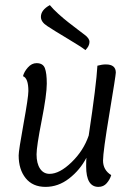

<svg xmlns="http://www.w3.org/2000/svg" viewBox="-20 -721 513 751"><path d="M318 -104Q293 -56 250.5 -23Q208 10 158 10Q108 10 80.5 -24Q53 -58 53 -113Q53 -132 72 -236.5Q91 -341 91 -365Q91 -415 70 -423Q74 -440 89 -457Q104 -474 123 -474Q148 -474 155.5 -454.5Q163 -435 163 -394Q163 -351 143 -249.5Q123 -148 123 -117Q123 -82 136.5 -61.5Q150 -41 174 -41Q213 -41 260 -86.5Q307 -132 327 -191Q357 -390 361 -464Q379 -469 394 -469Q433 -469 433 -437Q433 -427 408 -277Q383 -127 383 -93Q383 -56 415 -36Q410 -19 397.5 -4.5Q385 10 365 10Q317 10 317 -70Q317 -93 318 -104ZM165 -619Q140 -635 140 -655Q140 -682 175 -701Q187 -686 208 -667Q229 -648 247 -634Q265 -620 286 -604Q307 -588 311 -585Q330 -571 330 -557Q330 -541 314 -525Q301 -536 245 -569.5Q189 -603 165 -619Z"/></svg>

Font: Overlock
Style: Italic
Weight: 400
Designer: Dario Muhafara
Foundry: Dario Manuel Muhafara
Version: Version 1.001